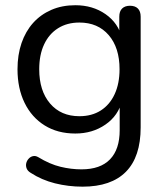

<svg xmlns="http://www.w3.org/2000/svg" viewBox="-20 -515 626 724"><path d="M291.4 188.9Q237.9 188.9 187.4 176.3Q136.9 163.6 95.9 136.8Q84.4 130 80.5 120.2Q76.7 110.5 78.9 100.7Q81.1 91 88 83.5Q94.8 75.9 104.3 73.8Q113.8 71.6 124 77.5Q168 104.3 208.1 113.9Q248.1 123.6 287.2 123.6Q358.5 123.6 394.9 85.8Q431.3 48 431.3 -23.9V-136.7H440.8Q426.4 -78.8 377.5 -45.2Q328.7 -11.5 264 -11.5Q197.4 -11.5 148.4 -42Q99.4 -72.5 72.7 -127.2Q46 -181.9 46 -253.9Q46 -308.3 61.2 -352.6Q76.4 -396.8 104.9 -428.6Q133.4 -460.3 173.7 -477.8Q213.9 -495.3 264 -495.3Q329.7 -495.3 378 -461.6Q426.4 -427.9 440.4 -370.5L429.8 -358.8V-452Q429.8 -472.4 440.5 -482.9Q451.2 -493.3 470.1 -493.3Q489.5 -493.3 499.9 -482.9Q510.4 -472.4 510.4 -452V-34.7Q510.4 76.4 454.8 132.7Q399.2 188.9 291.4 188.9ZM279.4 -76.8Q326.3 -76.8 360.2 -98.5Q394 -120.2 412.4 -160.1Q430.8 -199.9 430.8 -253.9Q430.8 -335.1 390 -382.5Q349.1 -430 279.4 -430Q233 -430 198.9 -408.5Q164.8 -387.1 146.4 -347.7Q127.9 -308.4 127.9 -253.9Q127.9 -172.7 168.8 -124.7Q209.7 -76.8 279.4 -76.8Z"/></svg>

Font: Nunito ExtraLight
Style: Regular
Weight: 200
Designer: Vernon Adams
Foundry: Vernon Adams
Version: Version 3.602